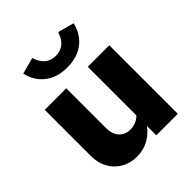

<svg xmlns="http://www.w3.org/2000/svg" viewBox="-211 -886 1022 1022"><g transform="rotate(-45 300.0 -375.0)"><path d="M226 8Q176 8 137.5 -14.5Q99 -37 77 -76.5Q55 -116 55 -168V-516H217V-215Q217 -172 240.5 -145.5Q264 -119 303 -119Q348 -119 379 -150V-516H541V0H379V-70Q319 8 226 8ZM300 -590Q226 -590 176.5 -627Q127 -664 110 -733L203 -758Q228 -677 300 -677Q373 -677 398 -758L490 -733Q473 -664 423.5 -627Q374 -590 300 -590Z"/></g></svg>

Font: Red Hat Mono
Style: Bold
Weight: 700
Monospace: yes
Designer: Pentagram, MCKL
Foundry: Pentagram, MCKL
Version: Version 1.023; ttfautohint (v1.8.3)